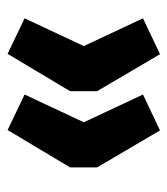

<svg xmlns="http://www.w3.org/2000/svg" viewBox="13 -528 452 519"><g transform="rotate(-90 239.5 -269.0)"><path d="M146 -63 46 -233V-306L147 -475L243 -429L168 -269L243 -109ZM352 -63 252 -233V-306L353 -475L449 -429L374 -269L449 -109Z"/></g></svg>

Font: Nunito Sans 7pt Condensed ExtraBold
Style: Regular
Weight: 800
Width: 3
Designer: Vernon Adams
Foundry: Vernon Adams
Version: Version 3.101;gftools[0.9.27]